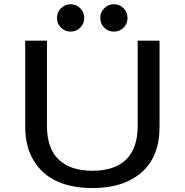

<svg xmlns="http://www.w3.org/2000/svg" viewBox="-20 -896 890 926"><path d="M255 -809Q255 -837 274 -856.2Q293 -875.5 320.5 -875.5Q348 -875.5 367 -856.2Q386 -837 386 -809Q386 -781.5 367 -762.5Q348 -743.5 320.5 -743.5Q293 -743.5 274 -762.5Q255 -781.5 255 -809ZM463.5 -809Q463.5 -837 482.8 -856.2Q502 -875.5 529.5 -875.5Q557 -875.5 576 -856.2Q595 -837 595 -809Q595 -781.5 576 -762.5Q557 -743.5 529.5 -743.5Q502 -743.5 482.8 -762.5Q463.5 -781.5 463.5 -809ZM426 11Q328 11 256 -21.2Q184 -53.5 142.8 -121Q101.5 -188.5 101.5 -286V-700H206.5V-288.5Q206.5 -180.5 263 -126.5Q319.5 -72.5 426 -72.5Q532.5 -72.5 588.2 -126.5Q644 -180.5 644 -289V-700H749.5V-286Q749.5 -140 662.8 -64.5Q576 11 426 11Z"/></svg>

Font: League Mono Wide
Style: Regular
Weight: 400
Width: 8
Designer: Tyler Finck
Foundry: The League of Moveable Type / Tyler Finck
Version: Version 2.210